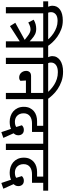

<svg xmlns="http://www.w3.org/2000/svg" viewBox="925 -1831 964 2874"><g transform="rotate(90 1407.0 -394.0)"><path d="M77 -559H-10V-633H71Q66 -643 61 -660.5Q56 -678 56 -697Q56 -769 114 -810.5Q172 -852 278 -852Q348 -852 409 -828.5Q470 -805 519.5 -770Q569 -735 606 -694.5Q643 -654 665 -620L673 -608L608 -570L596 -586Q574 -619 541.5 -652.5Q509 -686 468.5 -713Q428 -740 381 -757Q334 -774 283 -774Q216 -774 184 -746Q152 -718 152 -677Q152 -666 153.5 -655Q155 -644 160 -633H250V-559H170V0H77Z M681 0H589V-208L361 -61L311 -141L567 -282L510 -326Q455 -369 412 -369Q386 -369 361 -360.5Q336 -352 307 -335L265 -416Q301 -437 334 -445.5Q367 -454 401 -454Q447 -454 482.5 -437Q518 -420 557 -385L589 -356V-559H240V-633H768V-559H681Z M835 -559H748V-633H826Q820 -643 815 -661Q810 -679 810 -696Q810 -733 827 -762.5Q844 -792 874.5 -813Q905 -834 948 -845Q991 -856 1042 -856Q1122 -856 1187.5 -832.5Q1253 -809 1304.5 -774Q1356 -739 1393.5 -698Q1431 -657 1456 -623L1463 -613L1397 -571L1384 -588Q1353 -627 1317 -661.5Q1281 -696 1240 -722Q1199 -748 1151.5 -763Q1104 -778 1050 -778Q981 -778 943.5 -750Q906 -722 906 -674Q906 -660 908.5 -650.5Q911 -641 915 -633H1016V-559H928V0H835Z M1361 -377V-559H986V-633H1542V-559H1454V0H1361V-300H1175L1180 -217Q1176 -212 1163 -205.5Q1150 -199 1129 -199Q1108 -199 1090 -207Q1072 -215 1059 -229.5Q1046 -244 1038.5 -263Q1031 -282 1031 -304Q1031 -336 1050 -356.5Q1069 -377 1109 -377Z M1995 -186Q1995 -162 1985.5 -144Q1976 -126 1965 -116L2034 38L1948 68L1899 -77Q1879 -67 1851 -62Q1823 -57 1792 -57Q1750 -57 1709.5 -70Q1669 -83 1638 -109.5Q1607 -136 1588 -176Q1569 -216 1569 -269Q1569 -320 1587 -357.5Q1605 -395 1634.5 -419.5Q1664 -444 1702.5 -455.5Q1741 -467 1783 -467H1853V-559H1522V-633H2063V-559H1945V-391H1815Q1785 -391 1757.5 -383.5Q1730 -376 1710 -361Q1690 -346 1678 -322.5Q1666 -299 1666 -266Q1666 -232 1677 -207Q1688 -182 1705.5 -166Q1723 -150 1745.5 -142.5Q1768 -135 1791 -135Q1843 -135 1871 -155L1845 -239Q1857 -253 1874.5 -261Q1892 -269 1914 -269Q1953 -269 1974 -245.5Q1995 -222 1995 -186Z M2122 -559H2035V-633H2303V-559H2215V0H2122Z M2756 -186Q2756 -162 2746.5 -144Q2737 -126 2726 -116L2795 38L2709 68L2660 -77Q2640 -67 2612 -62Q2584 -57 2553 -57Q2511 -57 2470.5 -70Q2430 -83 2399 -109.5Q2368 -136 2349 -176Q2330 -216 2330 -269Q2330 -320 2348 -357.5Q2366 -395 2395.5 -419.5Q2425 -444 2463.5 -455.5Q2502 -467 2544 -467H2614V-559H2283V-633H2824V-559H2706V-391H2576Q2546 -391 2518.5 -383.5Q2491 -376 2471 -361Q2451 -346 2439 -322.5Q2427 -299 2427 -266Q2427 -232 2438 -207Q2449 -182 2466.5 -166Q2484 -150 2506.5 -142.5Q2529 -135 2552 -135Q2604 -135 2632 -155L2606 -239Q2618 -253 2635.5 -261Q2653 -269 2675 -269Q2714 -269 2735 -245.5Q2756 -222 2756 -186Z"/></g></svg>

Font: Ek Mukta Medium
Style: Regular
Weight: 500
Designer: Girish Dalvi and Yashodeep Gholap
Foundry: Ek Type
Version: Version 2.538;PS 1.002;hotconv 16.6.51;makeotf.lib2.5.65220;